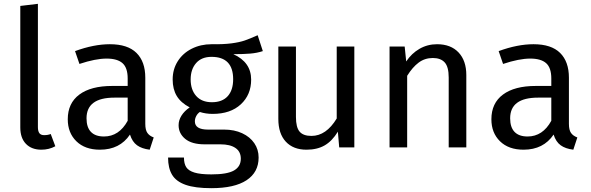

<svg xmlns="http://www.w3.org/2000/svg" viewBox="-20 -770 3086 1003"><path d="M86 -104V-739L178 -750V-106Q178 -85 185.5 -74.5Q193 -64 211 -64Q230 -64 245 -70L269 -6Q236 12 196 12Q145 12 115.5 -18.5Q86 -49 86 -104Z M783 -52 762 12Q721 7 696 -11Q671 -29 659 -67Q606 12 502 12Q424 12 379 -32Q334 -76 334 -147Q334 -231 394.5 -276Q455 -321 566 -321H647V-360Q647 -416 620 -440Q593 -464 537 -464Q479 -464 395 -436L372 -503Q470 -539 554 -539Q647 -539 693 -493.5Q739 -448 739 -364V-123Q739 -91 750 -75.5Q761 -60 783 -52ZM647 -139V-260H578Q432 -260 432 -152Q432 -105 455 -81Q478 -57 523 -57Q602 -57 647 -139Z M1353 -503Q1323 -493 1287 -490Q1251 -487 1199 -487Q1292 -445 1292 -354Q1292 -275 1238 -225Q1184 -175 1091 -175Q1055 -175 1024 -185Q1012 -177 1005 -163.5Q998 -150 998 -136Q998 -93 1067 -93H1151Q1204 -93 1245 -74Q1286 -55 1308.5 -22Q1331 11 1331 53Q1331 130 1268 171.5Q1205 213 1084 213Q999 213 949.5 195.5Q900 178 879 143Q858 108 858 53H941Q941 85 953 103.5Q965 122 996 131.5Q1027 141 1084 141Q1167 141 1202.5 120.5Q1238 100 1238 59Q1238 22 1210 3Q1182 -16 1132 -16H1049Q982 -16 947.5 -44.5Q913 -73 913 -116Q913 -142 928 -166Q943 -190 971 -209Q925 -233 903.5 -268.5Q882 -304 882 -355Q882 -408 908.5 -450Q935 -492 981.5 -515.5Q1028 -539 1085 -539Q1147 -538 1189 -543.5Q1231 -549 1258.5 -558.5Q1286 -568 1326 -586ZM976 -355Q976 -301 1005 -268.5Q1034 -236 1087 -236Q1141 -236 1169.5 -267.5Q1198 -299 1198 -356Q1198 -473 1085 -473Q1033 -473 1004.5 -440.5Q976 -408 976 -355Z M1831 0H1752L1745 -82Q1715 -33 1676 -10.5Q1637 12 1581 12Q1512 12 1473 -30Q1434 -72 1434 -149V-527H1526V-159Q1526 -105 1545 -82.5Q1564 -60 1607 -60Q1684 -60 1739 -151V-527H1831Z M2416 -378V0H2324V-365Q2324 -421 2303 -444Q2282 -467 2241 -467Q2199 -467 2167 -443Q2135 -419 2107 -374V0H2015V-527H2094L2102 -449Q2130 -491 2171.5 -515Q2213 -539 2263 -539Q2335 -539 2375.5 -496Q2416 -453 2416 -378Z M2996 -52 2975 12Q2934 7 2909 -11Q2884 -29 2872 -67Q2819 12 2715 12Q2637 12 2592 -32Q2547 -76 2547 -147Q2547 -231 2607.5 -276Q2668 -321 2779 -321H2860V-360Q2860 -416 2833 -440Q2806 -464 2750 -464Q2692 -464 2608 -436L2585 -503Q2683 -539 2767 -539Q2860 -539 2906 -493.5Q2952 -448 2952 -364V-123Q2952 -91 2963 -75.5Q2974 -60 2996 -52ZM2860 -139V-260H2791Q2645 -260 2645 -152Q2645 -105 2668 -81Q2691 -57 2736 -57Q2815 -57 2860 -139Z"/></svg>

Font: FiraGOUPP
Style: Medium
Weight: 400
Designer: bBox Type
Foundry: bBox Type GmbH
Version: Version 1.001